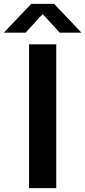

<svg xmlns="http://www.w3.org/2000/svg" viewBox="-71 -968 439 988"><path d="M78.5 0V-740H218.5V0ZM-51 -800 89.5 -948H207.5L348 -800H236.5L148.5 -895.5L60.5 -800Z"/></svg>

Font: Encode Sans SmExp SmBold
Style: Regular
Weight: 600
Width: 6
Designer: Multiple Designers
Foundry: Impallari Type
Version: Version 3.002; ttfautohint (v1.8.3) -l 8 -r 50 -G 200 -x 14 